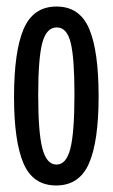

<svg xmlns="http://www.w3.org/2000/svg" viewBox="-20 -558 345 588"><path d="M152 10Q81 10 52 -57.5Q23 -125 23 -261Q23 -401 52.5 -469.5Q82 -538 153 -538Q224 -538 253 -470Q282 -402 282 -263Q282 -125 252.5 -57.5Q223 10 152 10ZM153 -54Q183 -54 195.5 -103Q208 -152 208 -270Q208 -380 196.5 -427Q185 -474 154 -474Q122 -474 109.5 -426.5Q97 -379 97 -267Q97 -151 110 -102.5Q123 -54 153 -54Z"/></svg>

Font: Bricolage Grotesque 96pt Condensed Light
Style: Regular
Weight: 300
Width: 3
Designer: Mathieu Triay
Foundry: Atelier Triay
Version: Version 1.001; ttfautohint (v1.8.4.7-5d5b);gftools[0.9.33.de